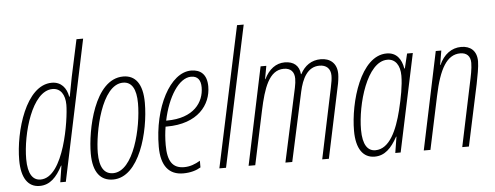

<svg xmlns="http://www.w3.org/2000/svg" viewBox="-50 -892 2667 1034"><g transform="rotate(-5 1283.0 -375.0)"><path d="M126 10C182 10 218 -28 250 -89H252L238 0H268L428 -760H392L349 -560C342 -526 335 -488 329 -455H326C318 -503 289 -538 239 -538C98 -538 28 -292 28 -138C28 -42 63 10 126 10ZM134 -24C93 -24 66 -58 66 -141C66 -275 128 -504 240 -504C283 -504 307 -468 307 -413C307 -336 261 -24 134 -24Z M523 10C665 10 729 -231 729 -387C729 -490 690 -538 625 -538C468 -538 415 -264 415 -140C415 -36 457 10 523 10ZM526 -24C478 -24 453 -62 453 -140C453 -249 504 -505 621 -505C668 -505 692 -465 692 -387C692 -258 638 -24 526 -24Z M902 10C942 10 974 0 997 -14V-50C970 -34 942 -23 910 -23C848 -23 821 -62 821 -150C821 -187 824 -219 829 -249H836C1004 -249 1077 -346 1077 -445C1077 -510 1043 -538 992 -538C879 -538 783 -358 783 -144C783 -40 826 10 902 10ZM839 -281H835C861 -407 923 -505 989 -505C1025 -505 1041 -482 1041 -443C1041 -363 985 -281 839 -281Z M1098 0H1134L1296 -760H1260Z M1256 0H1292L1354 -291C1379 -408 1410 -504 1490 -504C1527 -504 1547 -483 1547 -446C1547 -433 1545 -415 1541 -397L1455 0H1492L1573 -373C1588 -442 1618 -504 1683 -504C1719 -504 1743 -484 1743 -445C1743 -429 1740 -408 1734 -381L1654 0H1690L1771 -383C1776 -403 1780 -433 1780 -451C1780 -510 1742 -538 1693 -538C1642 -538 1605 -511 1582 -467H1580C1576 -513 1547 -538 1498 -538C1451 -538 1412 -509 1387 -457H1385L1398 -528H1367Z M1937 10C1992 10 2028 -27 2061 -87H2063L2049 0H2078L2190 -528H2159L2140 -449H2137C2129 -500 2102 -538 2049 -538C1908 -538 1838 -293 1838 -138C1838 -42 1874 10 1937 10ZM1944 -24C1903 -24 1876 -58 1876 -141C1876 -277 1939 -504 2050 -504C2093 -504 2118 -468 2118 -412C2118 -359 2105 -292 2089 -227C2063 -123 2021 -24 1944 -24Z M2203 0H2239L2300 -287C2330 -431 2372 -504 2444 -504C2478 -504 2499 -485 2499 -448C2499 -416 2490 -375 2482 -338L2411 0H2447L2518 -332C2526 -372 2536 -423 2536 -453C2536 -510 2502 -538 2452 -538C2400 -538 2357 -506 2333 -451H2331L2344 -528H2314Z"/></g></svg>

Font: Noto Sans ExtraCondensed ExtraLight
Style: Italic
Weight: 200
Width: 2
Italic angle: -12°
Designer: Monotype Design Team
Foundry: Monotype Imaging Inc.
Version: Version 2.013